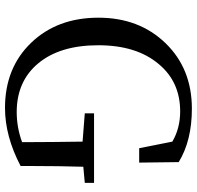

<svg xmlns="http://www.w3.org/2000/svg" viewBox="-30 -760 806 787"><g transform="rotate(90 373.5 -367.0)"><path d="M423 16Q259 16 156 -91Q53 -198 53 -367Q53 -534 157.5 -642Q262 -750 426 -750Q557 -750 645 -696L647 -534H588L561 -670Q506 -702 437 -702Q316 -702 243 -614Q166 -523 166 -366.5Q166 -210 239.5 -121Q313 -32 440 -32Q503 -32 563 -54V-97Q563 -166 561 -302L445 -311V-349H730V-311L664 -305Q661 -205 661 -97V-48Q539 16 423 16Z"/></g></svg>

Font: GenRyuMin TW M
Style: Regular
Weight: 500
Version: Version 1.501;PS 1;hotconv 16.6.51;makeotf.lib2.5.65220